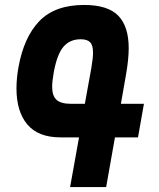

<svg xmlns="http://www.w3.org/2000/svg" viewBox="-20 -755 640 775"><path d="M299 -200.5H224Q134 -200.5 90.2 -252.8Q46.5 -305 46.5 -397.5Q46.5 -439 54.5 -483.5Q76.5 -605.5 139.2 -670.2Q202 -735 319.5 -735Q415.5 -735 457.5 -691.5Q499.5 -648 499.5 -560.5Q499.5 -515 488.5 -453L468 -336H561L537 -200.5H444L408.5 0H263ZM190.5 -405Q190.5 -368.5 208 -352.2Q225.5 -336 266.5 -336H322.5L348.5 -479.5Q355.5 -520 355.5 -542Q355.5 -572.5 343.8 -584.5Q332 -596.5 305.5 -596.5Q261.5 -596.5 235.8 -565.8Q210 -535 197 -463Q190.5 -426.5 190.5 -405Z"/></svg>

Font: JuliaMono ExtraBoldItalic
Style: Regular
Weight: 800
Italic angle: -9°
Monospace: yes
Designer: cormullion
Foundry: corm
Version: Version 0.049; ttfautohint (v1.8.4)